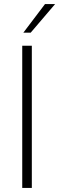

<svg xmlns="http://www.w3.org/2000/svg" viewBox="-20 -921 290 941"><path d="M136 0H89V-697H136ZM130.5 -761H94.5L200.5 -901H250Z"/></svg>

Font: Acari Sans Neue Light
Style: Regular
Weight: 300
Designer: Alfredo Marco Pradil (font), Cristiano Sobral (main changes)
Foundry: Hanken Design Co. (font), Cristiano Sobral (main changes)
Version: Version 2.459;March 19, 2022;FontCreator 14.0.0.2808 64-bit;